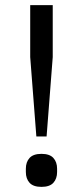

<svg xmlns="http://www.w3.org/2000/svg" viewBox="-20 -718 324 750"><path d="M122 -185 98 -495V-698H186V-495L162 -185ZM142 12Q110 12 95.5 -4Q81 -20 81 -46V-59Q81 -85 95.5 -101Q110 -117 142 -117Q174 -117 188.5 -101Q203 -85 203 -59V-46Q203 -20 188.5 -4Q174 12 142 12Z"/></svg>

Font: IBM Plex Sans Devanagari
Style: Regular
Weight: 400
Designer: Mike Abbink, Paul van der Laan, Pieter van Rosmalen, Erin McLaughlin
Foundry: Bold Monday
Version: Version 1.1